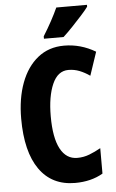

<svg xmlns="http://www.w3.org/2000/svg" viewBox="-62 -971 617 1023"><g transform="rotate(-5 247.0 -460.0)"><path d="M314 -593Q257 -593 228 -527Q199 -461 199 -355Q199 -240 230.5 -181Q262 -122 321 -122Q355 -122 386 -134Q417 -146 447 -163V-27Q384 10 298 10Q174 10 107.5 -84.5Q41 -179 41 -356Q41 -464 72 -547Q103 -630 161.5 -677Q220 -724 302 -724Q391 -724 470 -677L428 -552Q401 -571 373 -582Q345 -593 314 -593ZM443 -920Q430 -902 406 -875.5Q382 -849 355 -820.5Q328 -792 304 -770H199V-783Q224 -823 244 -860Q264 -897 279 -930H443Z"/></g></svg>

Font: Noto Sans Hebrew ExtraCondensed ExtraBold
Style: Regular
Weight: 800
Width: 2
Designer: Monotype Design Team
Foundry: Monotype Imaging Inc.
Version: Version 2.004; ttfautohint (v1.8.4.7-5d5b)